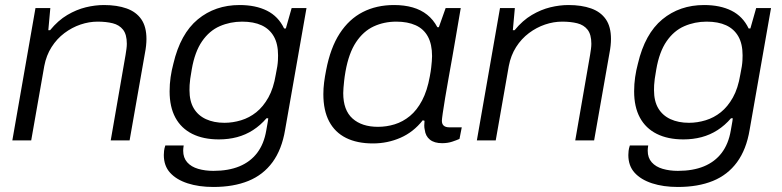

<svg xmlns="http://www.w3.org/2000/svg" viewBox="-20 -558 3109 763"><path d="M29 0 121 -526H180L172 -438H179Q211 -477 247.5 -498.5Q284 -520 321 -529Q358 -538 393 -538Q445 -538 483 -524.5Q521 -511 541.5 -481.5Q562 -452 562 -403Q562 -391 560.5 -376.5Q559 -362 556 -347L495 0H420L479 -340Q481 -352 482.5 -363.5Q484 -375 484 -384Q484 -421 469 -440Q454 -459 428 -465.5Q402 -472 368 -472Q334 -472 300 -460.5Q266 -449 236 -426.5Q206 -404 185 -371Q164 -338 156 -296L104 0Z M828 185Q770 185 725.5 170.5Q681 156 656 128.5Q631 101 631 58Q631 51 632 41.5Q633 32 637 20H710Q709 26 708.5 31Q708 36 708 41Q708 69 724 87Q740 105 767.5 113Q795 121 828 121Q888 121 931.5 103Q975 85 1002 49.5Q1029 14 1038 -39Q1040 -52 1042.5 -64.5Q1045 -77 1046 -88H1039Q1015 -60 985.5 -41Q956 -22 922 -13Q888 -4 850 -4Q788 -4 744 -26Q700 -48 677 -90.5Q654 -133 654 -195Q654 -224 658 -251.5Q662 -279 669 -305Q697 -424 766 -481Q835 -538 932 -538Q996 -538 1041 -515.5Q1086 -493 1109 -445H1116L1139 -526H1198L1113 -42Q1100 36 1063 86.5Q1026 137 967 161Q908 185 828 185ZM872 -70Q905 -70 938 -80Q971 -90 998.5 -112Q1026 -134 1046.5 -170.5Q1067 -207 1076 -262Q1080 -281 1082 -294.5Q1084 -308 1084.5 -318.5Q1085 -329 1085 -338Q1085 -384 1068 -413.5Q1051 -443 1019.5 -457.5Q988 -472 942 -472Q895 -472 853.5 -454Q812 -436 783 -394Q754 -352 742 -282Q738 -260 736 -245Q734 -230 733.5 -220Q733 -210 733 -200Q733 -156 750 -127.5Q767 -99 798.5 -84.5Q830 -70 872 -70Z M1462 12Q1399 12 1355 -10Q1311 -32 1288 -75.5Q1265 -119 1265 -184Q1265 -207 1268 -230.5Q1271 -254 1276 -279Q1293 -368 1330 -425Q1367 -482 1421.5 -510Q1476 -538 1546 -538Q1587 -538 1620 -528.5Q1653 -519 1677.5 -499.5Q1702 -480 1718 -450H1724L1751 -526H1811L1791 -409Q1785 -373 1777.5 -331Q1770 -289 1762.5 -247Q1755 -205 1749 -169Q1743 -133 1739.5 -108.5Q1736 -84 1736 -78Q1736 -65 1743.5 -58.5Q1751 -52 1766 -52H1815L1806 -6Q1795 -1 1777 5Q1759 11 1737 11Q1706 11 1688.5 -3Q1671 -17 1668 -42Q1666 -50 1666 -59Q1666 -68 1667 -78L1660 -80Q1623 -33 1571.5 -10.5Q1520 12 1462 12ZM1482 -54Q1516 -54 1548.5 -64Q1581 -74 1609 -97Q1637 -120 1657.5 -159Q1678 -198 1688 -254Q1692 -275 1693.5 -289Q1695 -303 1696 -314.5Q1697 -326 1697 -335Q1697 -382 1680.5 -412.5Q1664 -443 1632 -457.5Q1600 -472 1555 -472Q1506 -472 1465 -453Q1424 -434 1395 -390.5Q1366 -347 1353 -274Q1349 -251 1347.5 -235.5Q1346 -220 1345 -209Q1344 -198 1344 -188Q1344 -120 1381 -87Q1418 -54 1482 -54Z M1875 0 1967 -526H2026L2018 -438H2025Q2057 -477 2093.5 -498.5Q2130 -520 2167 -529Q2204 -538 2239 -538Q2291 -538 2329 -524.5Q2367 -511 2387.5 -481.5Q2408 -452 2408 -403Q2408 -391 2406.5 -376.5Q2405 -362 2402 -347L2341 0H2266L2325 -340Q2327 -352 2328.5 -363.5Q2330 -375 2330 -384Q2330 -421 2315 -440Q2300 -459 2274 -465.5Q2248 -472 2214 -472Q2180 -472 2146 -460.5Q2112 -449 2082 -426.5Q2052 -404 2031 -371Q2010 -338 2002 -296L1950 0Z M2674 185Q2616 185 2571.5 170.5Q2527 156 2502 128.5Q2477 101 2477 58Q2477 51 2478 41.5Q2479 32 2483 20H2556Q2555 26 2554.5 31Q2554 36 2554 41Q2554 69 2570 87Q2586 105 2613.5 113Q2641 121 2674 121Q2734 121 2777.5 103Q2821 85 2848 49.5Q2875 14 2884 -39Q2886 -52 2888.5 -64.5Q2891 -77 2892 -88H2885Q2861 -60 2831.5 -41Q2802 -22 2768 -13Q2734 -4 2696 -4Q2634 -4 2590 -26Q2546 -48 2523 -90.5Q2500 -133 2500 -195Q2500 -224 2504 -251.5Q2508 -279 2515 -305Q2543 -424 2612 -481Q2681 -538 2778 -538Q2842 -538 2887 -515.5Q2932 -493 2955 -445H2962L2985 -526H3044L2959 -42Q2946 36 2909 86.5Q2872 137 2813 161Q2754 185 2674 185ZM2718 -70Q2751 -70 2784 -80Q2817 -90 2844.5 -112Q2872 -134 2892.5 -170.5Q2913 -207 2922 -262Q2926 -281 2928 -294.5Q2930 -308 2930.5 -318.5Q2931 -329 2931 -338Q2931 -384 2914 -413.5Q2897 -443 2865.5 -457.5Q2834 -472 2788 -472Q2741 -472 2699.5 -454Q2658 -436 2629 -394Q2600 -352 2588 -282Q2584 -260 2582 -245Q2580 -230 2579.5 -220Q2579 -210 2579 -200Q2579 -156 2596 -127.5Q2613 -99 2644.5 -84.5Q2676 -70 2718 -70Z"/></svg>

Font: Archivo SemiExpanded Light
Style: Italic
Weight: 300
Width: 6
Italic angle: -10°
Designer: Hector Gatti
Foundry: Omnibus-Type
Version: Version 2.001